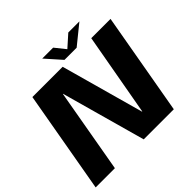

<svg xmlns="http://www.w3.org/2000/svg" viewBox="-204 -997 1193 1193"><g transform="rotate(-45 392.0 -400.5)"><path d="M-10.8 0H158.2L255.8 -554.5H257.3L411.5 0H675.9L794.9 -675H625.5L527.8 -129.3H525.8L374.2 -675H108.2ZM412.5 -697.3H519.5L647.3 -800.9H549.6L472.1 -731.7L416.5 -800.9H320.5Z"/></g></svg>

Font: Anybody Thin
Style: Italic
Weight: 100
Italic angle: -10°
Designer: Tyler Finck
Foundry: Etcetera Type Company
Version: Version 1.114;gftools[0.9.25]